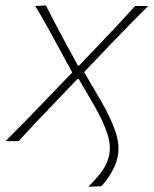

<svg xmlns="http://www.w3.org/2000/svg" viewBox="-37 -516 562 702"><path d="M286 166.5Q315 138.5 335 111Q355 83.5 361.5 54.5Q370 17.5 355.5 -27.2Q341 -72 307 -131L251 -227H246L156 -133Q121.5 -97.5 93.2 -67.2Q65 -37 31 0H-17Q15.5 -32.5 39.5 -56.8Q63.5 -81 84.5 -102.8Q105.5 -124.5 129 -149L227 -251L175 -347Q154 -385.5 136.5 -417Q119 -448.5 92 -494L131 -496Q150 -458 166.5 -426.8Q183 -395.5 200 -364L248 -276H252L336 -364Q368.5 -398 396.2 -427.8Q424 -457.5 457 -494H505Q473 -462.5 450.5 -439.5Q428 -416.5 408.2 -396.2Q388.5 -376 364.5 -351L270.5 -252.5L331 -149Q367 -87.5 384.8 -36Q402.5 15.5 392.5 60Q387 86 371.2 113.5Q355.5 141 333.5 165Z"/></svg>

Font: Commissioner Flair Thin
Style: Italic
Weight: 100
Italic angle: -12°
Designer: Kostas Bartsokas
Foundry: Kostas Bartsokas
Version: Version 1.000; ttfautohint (v1.8.3)